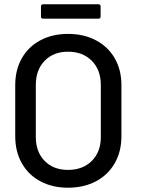

<svg xmlns="http://www.w3.org/2000/svg" viewBox="-20 -866 660 895"><path d="M51 -231V-469Q51 -540 81.5 -594Q112 -648 168 -678Q224 -708 297 -708Q371 -708 427.5 -678Q484 -648 515 -594Q546 -540 546 -469V-231Q546 -160 515 -105.5Q484 -51 427.5 -21Q371 9 297 9Q224 9 168 -21Q112 -51 81.5 -105.5Q51 -160 51 -231ZM450 -227V-470Q450 -540 408 -582.5Q366 -625 297 -625Q229 -625 188 -582.5Q147 -540 147 -470V-227Q147 -158 188 -116Q229 -74 297 -74Q366 -74 408 -116Q450 -158 450 -227ZM181 -846H439Q449 -846 449 -836V-789Q449 -779 439 -779H181Q171 -779 171 -789V-836Q171 -846 181 -846Z"/></svg>

Font: BarlowMedium
Style: Regular
Weight: 500
Designer: Jeremy Tribby
Foundry: Tribby Type
Version: Version 1.422